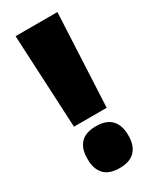

<svg xmlns="http://www.w3.org/2000/svg" viewBox="-173 -690 614 755"><g transform="rotate(-30 134.0 -312.0)"><path d="M208.5 -216H60L39 -639H229ZM135 15Q87.5 15 65 -9.5Q42.5 -34 42.5 -77V-82.5Q42.5 -125.5 65 -150Q87.5 -174.5 135 -174.5Q182.5 -174.5 205.2 -150Q228 -125.5 228 -82.5V-77Q228 -34 205.2 -9.5Q182.5 15 135 15Z"/></g></svg>

Font: Anek Telugu ExtraBold
Style: Regular
Weight: 800
Designer: Omkar Bhoir (Telugu), Yesha Goshar (Latin)
Foundry: Ek Type
Version: Version 1.003